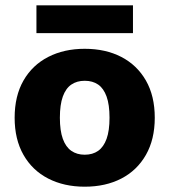

<svg xmlns="http://www.w3.org/2000/svg" viewBox="-20 -694 639 724"><path d="M299.4 -510Q378.2 -510 437.5 -479.3Q496.8 -448.6 530.2 -390.4Q563.6 -332.2 563.6 -250Q563.6 -168.4 530.2 -109.9Q496.8 -51.4 437.5 -20.7Q378.2 10 299.4 10Q221.6 10 161.8 -20.7Q102 -51.4 68.6 -109.9Q35.2 -168.4 35.2 -250Q35.2 -332.2 68.6 -390.4Q102 -448.6 161.8 -479.3Q221.6 -510 299.4 -510ZM299.4 -389.4Q270 -389.4 249 -375.1Q228 -360.8 216.9 -330Q205.8 -299.2 205.8 -250Q205.8 -201.2 216.9 -170.5Q228 -139.8 249 -125.2Q270 -110.6 299.4 -110.6Q329.4 -110.6 350.1 -125.2Q370.8 -139.8 381.9 -170.5Q393 -201.2 393 -250Q393 -299.2 381.9 -330Q370.8 -360.8 350.1 -375.1Q329.4 -389.4 299.4 -389.4ZM481.4 -673.8V-569H117.4V-673.8Z"/></svg>

Font: Work Sans
Style: Regular
Weight: 400
Designer: Wei Huang
Foundry: Wei Huang
Version: Version 2.006; ttfautohint (v1.8.1.43-b0c9)